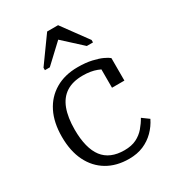

<svg xmlns="http://www.w3.org/2000/svg" viewBox="-192 -900 923 1020"><g transform="rotate(-30 269.0 -390.0)"><path d="M299 -40Q343 -40 373 -55Q403 -70 424 -94.5Q445 -119 460 -146L501 -116Q483 -79 454 -50Q425 -21 386.5 -4.5Q348 12 298 12Q221 12 164.5 -21.5Q108 -55 77 -117.5Q46 -180 46 -268Q46 -355 77 -417Q108 -479 166 -513Q224 -547 303 -547Q352 -547 389 -538.5Q426 -530 449.5 -519Q473 -508 483 -499V-361H407V-485Q417 -484 425 -480Q433 -476 438 -470.5Q443 -465 445 -458.5Q447 -452 445 -446Q426 -467 389.5 -481Q353 -495 304 -495Q242 -495 202 -469Q162 -443 143 -392Q124 -341 124 -267Q124 -210 135 -167Q146 -124 167.5 -96Q189 -68 222 -54Q255 -40 299 -40ZM325 -792H258L145 -635V-620H175L316 -752L260 -750L402 -620H440V-635Z"/></g></svg>

Font: Roboto Serif SemiCondensed Light
Style: Regular
Weight: 300
Width: 4
Designer: Greg Gazdowicz
Foundry: Commercial Type
Version: Version 1.007